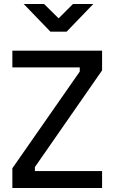

<svg xmlns="http://www.w3.org/2000/svg" viewBox="-20 -942 575 963"><path d="M42 0ZM42 -98 380 -583V-604H42V-688H492V-589L155 -104V-84H492V1H42ZM99 -922H201L274 -850L346 -922H448L314 -783H233Z"/></svg>

Font: sheba-seeBold
Style: Regular
Weight: 600
Designer: Mohamed Galeb, the designers
Foundry: Kief Type Foundry
Version: Version 2.010; ttfautohint (v1.5.33-1714) -l 8 -r 50 -G 200 